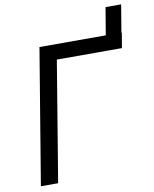

<svg xmlns="http://www.w3.org/2000/svg" viewBox="-94 -946 817 1017"><g transform="rotate(-10 314.0 -437.5)"><path d="M506.8 -649.4 544.4 -875H628.4L590.8 -649.4ZM606 -727.5 592.3 -646H242.2L135.3 0H42.5L163.1 -727.5Z"/></g></svg>

Font: Adwaita Sans
Style: Italic
Weight: 400
Italic angle: -9.39999°
Designer: Rasmus Andersson
Foundry: rsms
Version: Version 4.001;git-9221beed3